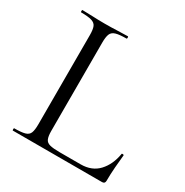

<svg xmlns="http://www.w3.org/2000/svg" viewBox="-148 -744 829 862"><g transform="rotate(30 266.5 -312.5)"><path d="M185 -543V-85Q185 -58 191 -44Q197 -30 214.5 -25.5Q232 -21 265 -21H374Q432 -21 466 -57.5Q500 -94 510 -153Q510 -156 515.5 -155.5Q521 -155 521 -152Q518 -125 515 -86.5Q512 -48 512 -15Q512 0 497 0H35Q33 0 33 -6Q33 -12 35 -12Q71 -12 89.5 -17Q108 -22 114 -37Q120 -52 120 -81V-544Q120 -573 114 -587.5Q108 -602 89.5 -607.5Q71 -613 35 -613Q33 -613 33 -619Q33 -625 35 -625Q59 -625 89 -623.5Q119 -622 152 -622Q187 -622 217 -623.5Q247 -625 270 -625Q273 -625 273 -619Q273 -613 270 -613Q234 -613 215.5 -607.5Q197 -602 191 -587Q185 -572 185 -543Z"/></g></svg>

Font: Cormorant Garamond Light
Style: Regular
Weight: 400
Version: Version 4.001